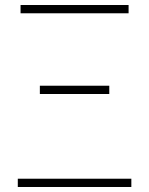

<svg xmlns="http://www.w3.org/2000/svg" viewBox="-20 -746 594 766"><path d="M51 0V-33H504V0ZM139 -371V-404H416V-371ZM62 -693V-726H493V-693Z"/></svg>

Font: Noto Sans TC Thin
Style: Regular
Weight: 100
Designer: Ryoko NISHIZUKA 西塚涼子 (kana, bopomofo & ideographs); Paul D. Hunt (Latin, Greek & Cyrillic); Sandoll Communications 산돌커뮤니
Foundry: Adobe
Version: Version 2.004-H2;hotconv 1.0.118;makeotfexe 2.5.65603